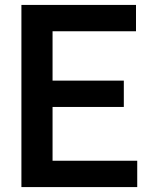

<svg xmlns="http://www.w3.org/2000/svg" viewBox="-20 -760 607 780"><path d="M67 0V-740H532.5V-633H193.5V-432.5H483V-325.5H193.5V-107H537.5V0Z"/></svg>

Font: Encode Sans SmCnd SmBold
Style: Regular
Weight: 600
Width: 4
Designer: Multiple Designers
Foundry: Impallari Type
Version: Version 3.002; ttfautohint (v1.8.3) -l 8 -r 50 -G 200 -x 14 